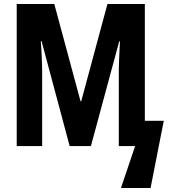

<svg xmlns="http://www.w3.org/2000/svg" viewBox="-20 -734 857 965"><path d="M330.1 0 189 -526.9H185.1Q187 -502 188.2 -479.7Q189.5 -457.5 190.2 -437.5Q190.9 -417.5 191.4 -400.1Q191.9 -382.8 191.9 -368.2V0H64V-713.9H252.9L384.8 -225.1H388.2L520 -713.9H708V-127H803.2L736.8 210.9H587.9L659.2 0H577.1V-369.1Q577.1 -385.7 577.6 -403.3Q578.1 -420.9 578.9 -440.2Q579.6 -459.5 580.6 -481Q581.5 -502.4 583 -525.9H579.1L437 0Z"/></svg>

Font: Open Sans Condensed
Style: Regular
Weight: 400
Width: 3
Designer: Monotype Design Team
Foundry: Monotype Imaging Inc.
Version: Version 3.000